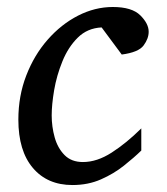

<svg xmlns="http://www.w3.org/2000/svg" viewBox="-20 -514 475 546"><path d="M402.8 -423.8Q402.8 -404.3 388.4 -384.8Q374 -365.2 326.2 -358.9L269 -436Q228.5 -434.1 201.2 -407Q173.8 -379.9 157.5 -339.6Q141.1 -299.3 134 -257.8Q127 -216.3 127 -186Q127 -153.8 135.5 -123.3Q144 -92.8 163.6 -73Q183.1 -53.2 215.8 -53.2Q255.9 -53.2 297.6 -80.1Q339.4 -106.9 381.8 -148.9V-85.9Q361.3 -65.9 332.5 -43Q303.7 -20 267.1 -3.9Q230.5 12.2 186 12.2Q114.7 12.2 73.5 -36.4Q32.2 -85 32.2 -173.8Q32.2 -241.2 54.7 -299.3Q77.1 -357.4 115.5 -401.1Q153.8 -444.8 201.9 -469.5Q250 -494.1 300.8 -494.1Q355 -494.1 378.9 -470.5Q402.8 -446.8 402.8 -423.8Z"/></svg>

Font: Charis
Style: Italic
Weight: 400
Italic angle: -11°
Designer: Walt Agee, Miriam Martin, Annie Olsen, Victor Gaultney, Lorna Priest, Alan Ward, Bob Hallissy, Martin Hosken, Sharon Cor
Foundry: SIL Global
Version: Version 7.000